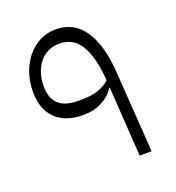

<svg xmlns="http://www.w3.org/2000/svg" viewBox="-115 -707 734 800"><g transform="rotate(-20 251.5 -307.0)"><path d="M349 -308H346Q326 -276 289.5 -257.5Q253 -239 208 -239Q128 -239 85 -281.5Q42 -324 42 -401Q42 -445 55 -483.5Q68 -522 91.5 -551Q115 -580 147.5 -597Q180 -614 219 -614Q300 -614 344.5 -548Q389 -482 397 -364L422 0H369ZM223 -302Q266 -302 295.5 -312Q325 -322 347 -342L345 -362Q336 -455 304.5 -504Q273 -553 214 -553Q159 -553 125.5 -512Q92 -471 92 -407Q92 -302 205 -302Z"/></g></svg>

Font: IBM Plex Sans Arabic Light
Style: Regular
Weight: 300
Designer: Mike Abbink, Paul van der Laan, Pieter van Rosmalen, Wael Morcos, Khajak Apelian
Foundry: Bold Monday
Version: Version 1.2